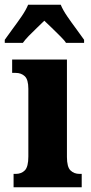

<svg xmlns="http://www.w3.org/2000/svg" viewBox="-47 -786 380 806"><path d="M10 0V-56H19Q43 -56 57.5 -71Q72 -86 72 -129V-413Q72 -452 57 -466Q42 -480 19 -480H4V-536H234V-127Q234 -85 249 -70.5Q264 -56 287 -56H296V0ZM-27 -619Q-14 -638 5.5 -664Q25 -690 43.5 -717Q62 -744 71 -766H208Q217 -744 235.5 -717Q254 -690 273.5 -664Q293 -638 306 -619V-606H230Q225 -615 207.5 -632.5Q190 -650 171 -668.5Q152 -687 139 -699Q126 -686 108 -669Q90 -652 74 -635.5Q58 -619 49 -606H-27Z"/></svg>

Font: Noto Serif Armenian ExtraCondensed Black
Style: Regular
Weight: 900
Width: 2
Designer: Monotype Design Team
Foundry: Monotype Imaging Inc.
Version: Version 2.008; ttfautohint (v1.8.4.7-5d5b)